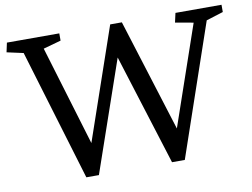

<svg xmlns="http://www.w3.org/2000/svg" viewBox="-84 -809 1204 918"><g transform="rotate(-10 518.0 -350.0)"><path d="M264.2 0 72.3 -637.2 -7.8 -654.8 2 -700.2H256.3V-665L170.4 -641.1L316.4 -157.2L503.4 -700.2H560.1L731 -154.8L897.9 -639.2L810.1 -654.8L820.3 -700.2H1043.9V-665L961.4 -639.2L742.2 0H680.2L511.2 -538.1L325.2 0Z"/></g></svg>

Font: Brawler
Style: Regular
Weight: 400
Version: Version 1.000